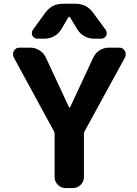

<svg xmlns="http://www.w3.org/2000/svg" viewBox="-20 -1004 718 1004"><path d="M345.7 -914.1Q344.7 -916 341.8 -916Q338.9 -916 337.9 -914.1L300.8 -851.6Q287.1 -828.1 263.7 -814.9Q240.2 -801.8 213.9 -801.8H175.8Q158.2 -801.8 149.4 -817.4Q146.5 -825.2 146.5 -831.1Q146.5 -839.8 152.3 -848.6L216.8 -937.5Q251 -984.4 308.6 -984.4H375Q432.6 -984.4 466.8 -937.5L532.2 -848.6Q538.1 -839.8 538.1 -831.1Q538.1 -824.2 535.2 -817.4Q526.4 -801.8 508.8 -801.8H470.7Q444.3 -801.8 420.9 -814.9Q397.5 -828.1 383.8 -851.6ZM340.8 -443.4Q341.8 -441.4 343.8 -441.4Q345.7 -441.4 346.7 -443.4L467.8 -703.1Q478.5 -726.6 501 -740.7Q523.4 -754.9 549.8 -754.9H603.5Q623 -754.9 632.8 -738.3Q637.7 -729.5 637.7 -720.7Q637.7 -712.9 633.8 -704.1L422.9 -318.4Q418.9 -311.5 418.9 -304.7V-78.1Q418.9 -54.7 401.9 -37.6Q384.8 -20.5 361.3 -20.5H323.2Q299.8 -20.5 282.7 -37.6Q265.6 -54.7 265.6 -78.1V-304.7Q265.6 -311.5 261.7 -318.4L51.8 -704.1Q47.9 -712.9 47.9 -720.7Q47.9 -729.5 52.7 -738.3Q62.5 -754.9 82 -754.9H137.7Q164.1 -754.9 186.5 -740.7Q209 -726.6 219.7 -703.1Z"/></svg>

Font: Gen Jyuu Gothic Bold
Style: Bold
Weight: 700
Designer: [Source Han Sans]
Ryoko NISHIZUKA  (kana & ideographs); Paul D. Hunt (Latin, Greek & Cyrillic); Wenlong ZHANG  (bopomofo
Version: Version 1.002.20150607